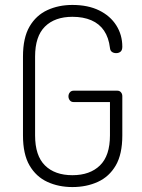

<svg xmlns="http://www.w3.org/2000/svg" viewBox="-20 -751 576 777"><path d="M273 6Q217 6 171.5 -15Q126 -36 99.5 -81.5Q73 -127 73 -203V-522Q73 -598 99.5 -643.5Q126 -689 171.5 -710Q217 -731 273 -731Q336 -731 381 -709Q426 -687 450.5 -648.5Q475 -610 475 -562Q475 -548 468 -542Q461 -536 450 -536Q440 -536 433 -541Q426 -546 425 -557Q420 -599 401 -627Q382 -655 349.5 -669Q317 -683 273 -683Q202 -683 162 -643.5Q122 -604 122 -522V-203Q122 -121 162 -81.5Q202 -42 273 -42Q344 -42 384.5 -81.5Q425 -121 425 -203V-338H278Q268 -338 262.5 -345Q257 -352 257 -361Q257 -370 262.5 -377Q268 -384 278 -384H455Q464 -384 469.5 -377.5Q475 -371 475 -362V-203Q475 -127 448.5 -81.5Q422 -36 376 -15Q330 6 273 6Z"/></svg>

Font: Dosis ExtraLight Light
Style: Regular
Weight: 300
Version: Version 3.001; ttfautohint (v1.8.2)